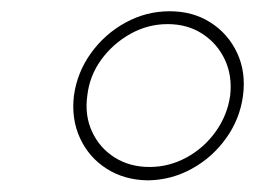

<svg xmlns="http://www.w3.org/2000/svg" viewBox="-20 -757 447 336"><path d="M238.8 -441.4Q197.8 -441.9 166.7 -461.7Q135.7 -481.4 120.1 -515.1Q104.5 -548.8 109.4 -589.8Q115.2 -630.9 139.4 -664.3Q163.6 -697.8 199.7 -717.5Q235.8 -737.3 276.9 -737.3Q317.9 -737.3 348.6 -717.5Q379.4 -697.8 395 -664.3Q410.6 -630.9 405.3 -589.8Q399.9 -548.8 375.7 -515.1Q351.6 -481.4 315.7 -461.7Q279.8 -441.9 238.8 -441.4ZM241.7 -464.8Q275.9 -464.8 306.4 -481.4Q336.9 -498 357.4 -526.6Q377.9 -555.2 382.8 -589.8Q386.7 -624.5 373.5 -652.6Q360.4 -680.7 334.2 -697.8Q308.1 -714.8 273.4 -714.8Q238.8 -714.8 208.3 -697.8Q177.7 -680.7 157.2 -652.6Q136.7 -624.5 132.8 -589.8Q127.9 -555.2 141.1 -526.6Q154.3 -498 180.7 -481.4Q207 -464.8 241.7 -464.8Z"/></svg>

Font: Inter 28pt Thin
Style: Italic
Weight: 250
Italic angle: -9.3988°
Designer: Rasmus Andersson
Foundry: rsms
Version: Version 4.001;git-66647c0bb